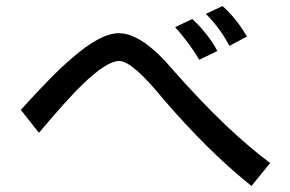

<svg xmlns="http://www.w3.org/2000/svg" viewBox="-20 -643 960 636"><path d="M49 -279Q103 -339 145.5 -382Q188 -425 219 -451Q313 -533 374 -533Q451 -533 556 -408Q647 -305 726.5 -229.5Q806 -154 875 -103L813 -27Q738 -87 665.5 -159Q593 -231 520 -316Q418 -441 375 -441Q334 -441 254 -364Q229 -340 193 -300Q157 -260 109 -203ZM617 -580Q639 -560 662 -531.5Q685 -503 700 -474L640 -445Q623 -474 602 -502Q581 -530 560 -553ZM717 -623Q763 -582 798 -522L740 -491Q709 -550 662 -597Z"/></svg>

Font: BM YEONSUNG
Style: Regular
Weight: 400
Designer: Bongjin Kim; Myungsoo Han; Jaehyun Keum; Jihee Min; Dokyung Lee; Chorong Kim; Jooyeon Kang; Sang-a Kim;
Foundry: Sandoll Communications Inc.
Version: Version 1.000;PS 1;hotconv 16.6.51;makeotf.lib2.5.65220